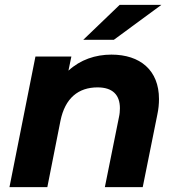

<svg xmlns="http://www.w3.org/2000/svg" viewBox="-20 -771 731 791"><path d="M645 -751H473L323 -607H449ZM439 -546C373 -546 311 -525 262 -480L274 -538H126L19 0H175L229 -273C248 -367 303 -411 382 -411C444 -411 474 -380 474 -325C474 -314 473 -301 470 -288L412 0H568L628 -298C633 -321 635 -343 635 -363C635 -482 557 -546 439 -546Z"/></svg>

Font: AWKNG-Font
Style: Bold Italic
Weight: 700
Italic angle: -11.3°
Designer: Awakening Church
Foundry: Awakening Church
Version: Version 1.700;PS 001.700;hotconv 1.0.88;makeotf.lib2.5.64775